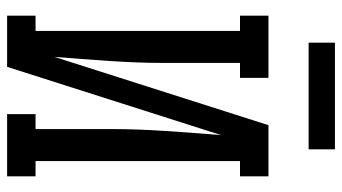

<svg xmlns="http://www.w3.org/2000/svg" viewBox="-231 -731 962 540"><g transform="rotate(90 250.0 -461.0)"><path d="M24 0V-80H67V-655H24V-735H199V-655H157V-441Q157 -402 155.5 -363.5Q154 -325 151.5 -287Q149 -249 146 -210.5Q143 -172 140 -133L332 -735H476V-655H433V-80H476V0H301V-80H343V-294Q343 -333 344.5 -371.5Q346 -410 348.5 -448Q351 -486 354 -524.5Q357 -563 360 -602L168 0ZM100 -848V-922H400V-848Z"/></g></svg>

Font: Iosevka Slab Medium
Style: Regular
Weight: 500
Monospace: yes
Designer: Belleve Invis
Foundry: Belleve Invis
Version: Version 11.1.1; ttfautohint (v1.8.3)